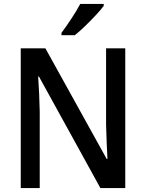

<svg xmlns="http://www.w3.org/2000/svg" viewBox="-20 -961 746 981"><path d="M620 0H493L179 -570H175Q178 -528 180 -481.5Q182 -435 183 -390V0H86V-714H212L525 -149H529Q527 -186 525 -234.5Q523 -283 522 -325V-714H620ZM510 -931Q496 -912 469.5 -883.5Q443 -855 414 -827Q385 -799 362 -781H294V-793Q318 -825 345 -866Q372 -907 390 -941H510Z"/></svg>

Font: Noto Sans Thai SemCond Med
Style: Regular
Weight: 500
Width: 4
Designer: Monotype Design Team
Foundry: Monotype Imaging Inc.
Version: Version 2.002; ttfautohint (v1.8.4.7-5d5b)